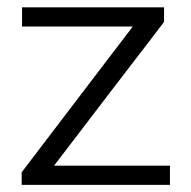

<svg xmlns="http://www.w3.org/2000/svg" viewBox="-20 -516 532 536"><path d="M40.5 0V-35Q84 -92.5 126.2 -147.5Q168.5 -202.5 205 -251L371 -468.5L381 -442H268Q240 -442 201.8 -442Q163.5 -442 121.5 -442Q79.5 -442 41.5 -442V-495.5H438V-455Q418.5 -429 391.8 -394.2Q365 -359.5 336.8 -322.8Q308.5 -286 283 -252.5L117.5 -36L109.5 -53.5H234.5Q263 -53.5 301 -53.5Q339 -53.5 379.5 -53.5Q420 -53.5 454.5 -53.5V0Z"/></svg>

Font: Commissioner Thin Light
Style: Regular
Weight: 300
Version: Version 1.000